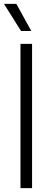

<svg xmlns="http://www.w3.org/2000/svg" viewBox="-22 -965 266 985"><path d="M83 0V-740H142.5V0ZM86 -806 -1.5 -945H62L138.5 -806Z"/></svg>

Font: Encode Sans Semi Condensed Light
Style: Regular
Weight: 300
Width: 4
Designer: Multiple Designers
Foundry: Impallari Type
Version: Version 2.000